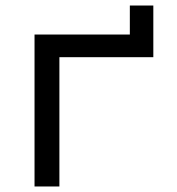

<svg xmlns="http://www.w3.org/2000/svg" viewBox="-20 -675 640 695"><path d="M450 -550V-655H535V-468H195V0H105V-550Z"/></svg>

Font: JetBrainsMono NF
Style: Regular
Weight: 400
Monospace: yes
Designer: Philipp Nurullin, Konstantin Bulenkov
Foundry: JetBrains
Version: Version 1.0.2; ttfautohint (v1.8.3)